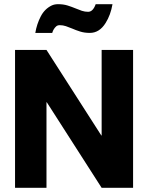

<svg xmlns="http://www.w3.org/2000/svg" viewBox="-20 -899 701 919"><path d="M617 0H466.5L204 -409.5H202.5V0H52V-660H202.5L465 -250.5H466.5V-660H617ZM410 -741.5Q384.5 -741.5 363.8 -748Q343 -754.5 325 -762.5Q309.5 -769 295.2 -773.8Q281 -778.5 266 -778.5Q255.5 -778.5 249 -772.8Q242.5 -767 237.8 -759.5Q233 -752 230 -741.5H149Q156 -783.5 174.8 -820Q193.5 -856.5 228 -873Q241.5 -879 258 -879Q283.5 -879 304 -872.5Q324.5 -866 342.5 -858.5Q357.5 -852 372 -847.2Q386.5 -842.5 402 -842.5Q425 -842.5 438 -879H518.5Q509.5 -827 485.5 -789Q456 -741.5 410 -741.5Z"/></svg>

Font: Lucymar Sans
Style: Bold
Weight: 700
Foundry: The League of Moveable Type (original font) / Main changes by Cristiano Sobral with portions from Mirco Monsees
Version: Version 2.001;August 30, 2020;FontCreator 13.0.0.2681 64-bit